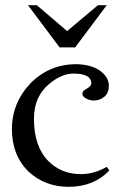

<svg xmlns="http://www.w3.org/2000/svg" viewBox="-20 -712 472 741"><path d="M111 -254Q111 -340 171 -389Q218 -428 263 -428Q329 -428 332 -394Q335 -382 317 -371Q301 -363 299 -356Q295 -341 311 -332.5Q327 -324 340 -324Q365 -324 382 -338Q399 -352 400 -376Q402 -407 377 -430Q346 -460 284 -464Q177 -468 100 -393Q26 -316 26 -214Q26 -111 92 -48Q155 9 245 9Q342 9 402 -54L392 -68Q343 -40 292 -40Q217 -40 167 -90Q111 -146 111 -254ZM392 -692 270 -529H210L88 -692H122L239 -592L358 -692Z"/></svg>

Font: GFS Didot
Style: Regular
Weight: 400
Designer: Takis Katsoulidis and George D. Matthiopoulos
Foundry: Takis Katsoulidis and George D. Matthiopoulos
Version: Version 1.0